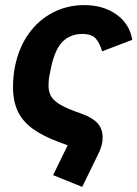

<svg xmlns="http://www.w3.org/2000/svg" viewBox="-20 -557 538 752"><path d="M188 129 245 12 215 1Q149 -23 108.5 -52.5Q68 -82 49.5 -121.5Q31 -161 31 -215Q31 -237 33 -258Q35 -279 39 -298Q54 -371 92 -424.5Q130 -478 186.5 -507.5Q243 -537 310 -537Q385 -537 436.5 -500Q488 -463 498 -401L380 -356Q371 -387 355.5 -405.5Q340 -424 302 -424Q257 -424 226.5 -395Q196 -366 180 -293Q177 -277 174.5 -265.5Q172 -254 171 -244Q170 -234 170 -222Q170 -200 178.5 -183Q187 -166 209 -151.5Q231 -137 271 -122L301 -111Q341 -97 361.5 -75Q382 -53 382 -18Q382 -2 377.5 14Q373 30 364 48L302 175Z"/></svg>

Font: IBM Plex Sans
Style: Bold Italic
Weight: 700
Italic angle: -11.31°
Designer: Mike Abbink, Paul van der Laan, Pieter van Rosmalen
Foundry: Bold Monday
Version: Version 3.201